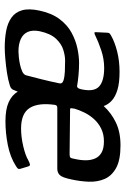

<svg xmlns="http://www.w3.org/2000/svg" viewBox="121 -642 529 811"><g transform="rotate(90 385.5 -236.5)"><path d="M180 8Q143 8 110.5 2Q78 -4 55 -20Q32 -36 23.5 -65Q15 -94 25 -140Q36 -191 61 -224Q86 -257 118.5 -274.5Q151 -292 184.5 -299Q218 -306 246 -306Q273 -306 298.5 -303.5Q324 -301 341 -298Q353 -295 357 -315Q369 -368 346 -390Q323 -412 267 -412Q229 -412 192 -399.5Q155 -387 129 -374Q121 -370 118 -371Q115 -372 116 -379Q117 -390 117 -400.5Q117 -411 118 -422Q118 -431 120.5 -434Q123 -437 130 -441Q158 -457 198 -467Q238 -477 283 -477Q329 -477 358 -468.5Q387 -460 404 -445Q421 -430 428 -410Q457 -442 497.5 -461.5Q538 -481 594 -481Q656 -481 689.5 -462.5Q723 -444 736 -413.5Q749 -383 747.5 -346.5Q746 -310 738 -274Q730 -235 719.5 -224.5Q709 -214 693 -214Q629 -214 564 -214Q499 -214 435 -214Q431 -214 427.5 -212Q424 -210 423 -204Q413 -134 436 -97.5Q459 -61 523 -61Q558 -61 597 -70Q636 -79 658 -92Q668 -97 674.5 -98.5Q681 -100 684 -88L693 -58Q695 -51 692 -47.5Q689 -44 681 -39Q643 -15 592.5 -5Q542 5 492 5Q442 5 412 -8.5Q382 -22 367 -47Q365 -41 362.5 -35.5Q360 -30 358 -25Q356 -22 352.5 -19Q349 -16 339 -13Q317 -6 287.5 -1.5Q258 3 229 5.5Q200 8 180 8ZM332 -223Q335 -235 320 -240Q305 -245 281.5 -246Q258 -247 235 -247Q216 -247 191 -239.5Q166 -232 144 -209Q122 -186 112 -140Q106 -110 114.5 -90Q123 -70 144.5 -60Q166 -50 197 -50Q206 -50 221 -51.5Q236 -53 252.5 -56.5Q269 -60 282 -66Q295 -72 298 -82Q305 -108 315 -148Q325 -188 332 -223ZM632 -266Q642 -266 645.5 -269.5Q649 -273 651 -286Q657 -312 657 -334Q657 -356 649.5 -373.5Q642 -391 624.5 -401Q607 -411 577 -411Q547 -411 523.5 -399.5Q500 -388 483 -369Q466 -350 455.5 -328.5Q445 -307 439 -287Q437 -276 437 -272Q437 -268 443 -268Q490 -267 537.5 -267Q585 -267 632 -266Z"/></g></svg>

Font: Glory Medium
Style: Italic
Weight: 500
Italic angle: -12°
Version: Version 1.011